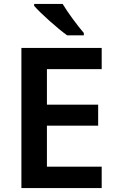

<svg xmlns="http://www.w3.org/2000/svg" viewBox="-20 -958 593 978"><path d="M299 -938H154V-928C187 -890 273 -813 322 -778H407V-790C375 -827 326 -893 299 -938ZM498 0V-109H219V-318H480V-425H219V-606H498V-714H89V0Z"/></svg>

Font: Noto Sans Khmer UI SemiBold
Style: Regular
Weight: 600
Designer: Danh Hong and the Monotype Design Team
Foundry: Monotype Imaging Inc.
Version: Version 2.002